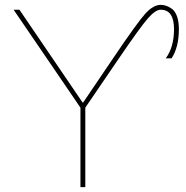

<svg xmlns="http://www.w3.org/2000/svg" viewBox="-20 -770 767 790"><path d="M322 -348 450 -537Q546 -679 578.5 -714.5Q611 -750 641 -750Q652 -750 663 -746.5Q674 -743 687 -734Q700 -725 708 -703.5Q716 -682 716 -650Q716 -576 686 -530H662Q696 -576 696 -650Q696 -730 641 -730Q620 -730 589 -695Q558 -660 466 -525L331 -327V0H311V-327L36 -730H60L320 -348Z"/></svg>

Font: M PLUS 1p Thin
Style: Regular
Weight: 250
Version: Version 1.062